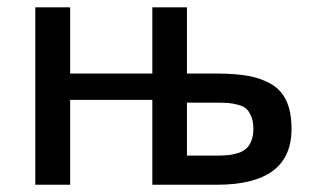

<svg xmlns="http://www.w3.org/2000/svg" viewBox="-20 -508 862 528"><path d="M77.1 0V-487.8H172.9V-305.7H398.9V-487.8H494.1V-305.7H576.7Q627.9 -305.7 663.8 -299.1Q699.7 -292.5 727.3 -275.9Q754.9 -259.3 768.3 -229Q781.7 -198.7 781.7 -153.3Q781.7 0 577.1 0H398.9V-233.4H172.9V0ZM494.1 -80.1H576.7Q595.2 -80.1 608.6 -81.5Q622.1 -83 635.5 -87.4Q648.9 -91.8 657.5 -99.6Q666 -107.4 671.4 -121.1Q676.8 -134.8 676.8 -153.3Q676.8 -173.3 671.1 -187.3Q665.5 -201.2 657.7 -208.5Q649.9 -215.8 635.3 -219.7Q620.6 -223.6 608.6 -224.6Q596.7 -225.6 576.7 -225.6H494.1Z"/></svg>

Font: HK Grotesk Medium
Style: Regular
Weight: 500
Designer: Alfredo Marco Pradil and Stefan Peev
Foundry: Hanken Design Co.
Version: Version 1.045;PS 001.045;hotconv 1.0.88;makeotf.lib2.5.64775